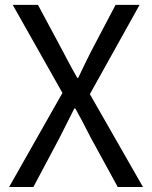

<svg xmlns="http://www.w3.org/2000/svg" viewBox="-20 -753 612 773"><path d="M16.6 0 231.4 -378.9 31.2 -733.4H132.8L233.4 -545.9Q239.3 -534.2 250 -514.2Q260.7 -494.1 270.5 -476.1Q280.3 -458 291 -439.5H294.9Q323.2 -500 346.7 -545.9L445.3 -733.4H542L341.8 -374L555.7 0H454.1L345.7 -198.2Q307.6 -273.4 283.2 -316.4H279.3Q256.8 -271.5 219.7 -198.2L114.3 0Z"/></svg>

Font: Nasu
Style: Regular
Weight: 400
Designer: Ryoko NISHIZUKA (kana &amp; ideographs); Paul D. Hunt (Latin, Greek &amp; Cyrillic); Wenlong ZHANG (bopomofo); Sandoll C
Version: Version 2014.1215